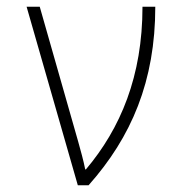

<svg xmlns="http://www.w3.org/2000/svg" viewBox="-20 -550 540 570"><path d="M211 0H243C370 -143 441 -309 441 -530H403C403 -324 338 -169 235 -47H233C228 -73 219 -105 212 -130L98 -530H59Z"/></svg>

Font: Noto Sans Mono ExtraCondensed ExtraLight
Style: Regular
Weight: 200
Width: 2
Designer: Monotype Design Team
Foundry: Monotype Imaging Inc.
Version: Version 2.014